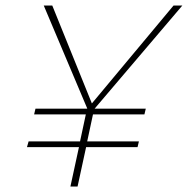

<svg xmlns="http://www.w3.org/2000/svg" viewBox="-20 -678 683 698"><path d="M324 -283H510L505 -262H318L297 -164H485L480 -143H293L262 0H236L267 -143H78L84 -164H271L292 -262H104L109 -283H297V-284L139 -658H170L314 -302L611 -658H643Z"/></svg>

Font: Ysabeau Infant Extralight
Style: Italic
Weight: 200
Italic angle: -12°
Designer: Christian Thalmann (Catharsis Fonts)
Version: Version 0.003